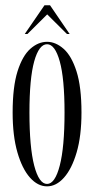

<svg xmlns="http://www.w3.org/2000/svg" viewBox="-20 -682 350 714"><path d="M155 11Q120.5 11 91.5 -21.5Q62.5 -54 44.8 -115.2Q27 -176.5 27 -263.5Q27 -359 45.2 -416.8Q63.5 -474.5 92.8 -500.5Q122 -526.5 155 -526.5Q187 -526.5 216.5 -500.5Q246 -474.5 264.5 -416.8Q283 -359 283 -263.5Q283 -176.5 265 -115.2Q247 -54 218 -21.5Q189 11 155 11ZM155 2Q184.5 2 202.2 -66.2Q220 -134.5 220 -263.5Q220 -390 202.2 -453.8Q184.5 -517.5 155 -517.5Q125 -517.5 107.2 -453.8Q89.5 -390 89.5 -263.5Q89.5 -134.5 107.2 -66.2Q125 2 155 2ZM72 -555.5 145.5 -662.5H166L239 -555.5H229L155.5 -628.5L82 -555.5Z"/></svg>

Font: Imbue 100pt Light
Style: Regular
Weight: 300
Designer: Tyler Finck
Foundry: Etcetera Type Company
Version: Version 1.102; ttfautohint (v1.8.3)